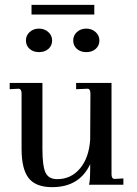

<svg xmlns="http://www.w3.org/2000/svg" viewBox="-20 -762 564 792"><path d="M195 10Q128 10 98.5 -27Q69 -64 69 -148V-376Q69 -396 56 -396L20 -394V-420H155V-148Q155 -78 167.5 -50.5Q180 -23 216 -23Q273 -23 310 -67Q347 -111 352 -186L353 -375Q353 -396 341 -396L294 -394V-420H440V-43Q440 -24 453 -24L489 -26V0H347Q352 -13 352 -72V-85Q308 10 195 10ZM336 -644Q358 -644 374 -630Q390 -616 390 -595Q390 -574 375 -560.5Q360 -547 336 -547Q312 -547 297 -560.5Q282 -574 282 -595Q282 -616 297.5 -630Q313 -644 336 -644ZM141 -644Q163 -644 179 -630Q195 -616 195 -595Q195 -574 180 -560.5Q165 -547 141 -547Q117 -547 102 -560.5Q87 -574 87 -595Q87 -616 102.5 -630Q118 -644 141 -644ZM110 -702V-742H369V-702Z"/></svg>

Font: UnnaRegular
Style: Regular
Weight: 400
Designer: Jorge de Buen Unna
Foundry: Omnibus-Type
Version: Version 2.008;hotconv 1.0.109;makeotfexe 2.5.65596